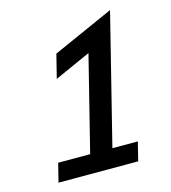

<svg xmlns="http://www.w3.org/2000/svg" viewBox="-99 -724 719 805"><g transform="rotate(-15 260.5 -321.5)"><path d="M56.2 0 76.4 -81.2H215.3L318.1 -492.4L161.8 -422.2L187.5 -525L452.1 -643.1L311.8 -81.2H422.2L402.1 0Z"/></g></svg>

Font: Afacad Medium
Style: Italic
Weight: 500
Italic angle: -14°
Designer: Kristian Moeller
Foundry: Dicotype
Version: Version 1.000; ttfautohint (v1.8.4.7-5d5b)